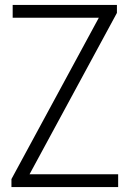

<svg xmlns="http://www.w3.org/2000/svg" viewBox="-20 -760 526 780"><path d="M26.5 0V-32.5L381.5 -688H31.5V-740H455V-707.5L100 -52H460V0Z"/></svg>

Font: Encode Sans Cnd Lt
Style: Regular
Weight: 300
Width: 3
Designer: Multiple Designers
Foundry: Impallari Type
Version: Version 3.002; ttfautohint (v1.8.3) -l 8 -r 50 -G 200 -x 14 